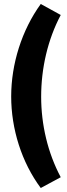

<svg xmlns="http://www.w3.org/2000/svg" viewBox="-20 -760 336 961"><path d="M184 181 284 127C219 5 186 -136 186 -276C186 -419 219 -562 284 -685L184 -740C89 -609 36 -440 36 -277C36 -115 88 52 184 181Z"/></svg>

Font: Fixel Display Bold
Style: Bold
Weight: 700
Designer: AlfaBravo + MacPaw
Foundry: Kyrylo Tkachov, Marchela Mozhyna, Serhii Makarenko, Maria Weinstein, Zakhar Kryvoshyya
Version: Version 1.211